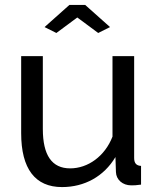

<svg xmlns="http://www.w3.org/2000/svg" viewBox="-20 -750 641 780"><path d="M209 -616 294 -679 379 -616 427 -640 326 -730H262L161 -640ZM232 10C323 10 402 -33 449 -112L451 -51C452 -20 478 3 513 3C524 3 533 3 553 0V-76C534 -77 525 -87 525 -108V-522H437V-195C406 -115 337 -66 265 -66C191 -66 154 -119 154 -226V-522H66V-209C66 -64 123 10 232 10Z"/></svg>

Font: Raleway Med
Style: Regular
Weight: 500
Designer: Matt McInerney, Pablo Impallari, Rodrigo Fuenzalida
Foundry: Matt McInerney, Pablo Impallari, Rodrigo Fuenzalida
Version: Version 3.00 July 28, 2015